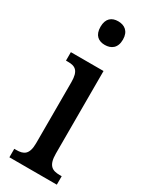

<svg xmlns="http://www.w3.org/2000/svg" viewBox="-199 -802 666 845"><g transform="rotate(30 134.0 -379.0)"><path d="M132 -638C164 -638 190 -655 190 -698C190 -741 164 -758 132 -758C100 -758 76 -741 76 -698C76 -655 100 -638 132 -638ZM16 0H257V-43H247C209 -43 185 -55 185 -117V-536H19V-493H30C66 -493 87 -481 87 -423V-113C87 -54 63 -43 26 -43H16Z"/></g></svg>

Font: Noto Serif Devanagari ExtraCondensed Medium
Style: Regular
Weight: 500
Width: 2
Designer: Universal Thirst, Indian Type Foundry and the Monotype Design Team
Foundry: Monotype Imaging Inc.
Version: Version 2.004